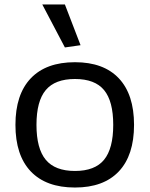

<svg xmlns="http://www.w3.org/2000/svg" viewBox="-20 -828 669 858"><path d="M315 10Q186 10 117.5 -62Q49 -134 49 -270Q49 -406 117.5 -478Q186 -550 315 -550Q443 -550 511 -478Q579 -406 579 -270Q579 -134 511 -62Q443 10 315 10ZM315 -64Q404 -64 445 -114Q486 -164 486 -270Q486 -376 445 -425.5Q404 -475 315 -475Q226 -475 184.5 -425.5Q143 -376 143 -270Q143 -164 184.5 -114Q226 -64 315 -64ZM270 -616 169 -808H270L340 -626Z"/></svg>

Font: Encode Sans Wide
Style: Regular
Weight: 400
Designer: Pablo Impallari, Andres Torresi
Foundry: Pablo Impallari, Andres Torresi
Version: Version 1.000; ttfautohint (v1.00) -l 8 -r 50 -G 200 -x 14 -